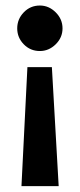

<svg xmlns="http://www.w3.org/2000/svg" viewBox="-20 -468 282 678"><path d="M76.8 -231H163.2L187.2 189.2H55.8ZM120.8 -448.5Q152.5 -448.5 176.6 -424.5Q200.8 -400.5 200.8 -367.8Q200.8 -335.2 176.6 -311.5Q152.5 -287.8 120.8 -287.8Q87.2 -287.8 64 -311.5Q40.8 -335.2 40.8 -367.8Q40.8 -400.5 64 -424.5Q87.2 -448.5 120.8 -448.5Z"/></svg>

Font: Podkova VF Beta
Style: Regular
Weight: 400
Designer: Ilya Yudin
Foundry: Cyreal (www.cyreal.org)
Version: Version 2.100